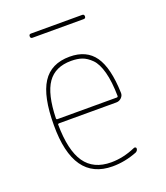

<svg xmlns="http://www.w3.org/2000/svg" viewBox="-130 -780 761 880"><g transform="rotate(-20 250.0 -340.0)"><path d="M124 -669.9Q114.3 -669.9 114.3 -680.2Q114.3 -690.4 124 -690.4H374Q383.8 -690.4 383.8 -680.2Q383.8 -669.9 374 -669.9ZM253.9 -509.8Q175.8 -509.8 138.7 -456.5Q101.6 -403.3 98.6 -286.1Q98.6 -280.3 104.5 -280.3H393.6Q398.4 -280.3 399.4 -285.2Q398.4 -356.4 385.7 -403.3Q373 -450.2 351.1 -472.2Q329.1 -494.1 306.6 -502Q284.2 -509.8 253.9 -509.8ZM268.6 9.8Q78.1 9.8 79.1 -259.8Q79.1 -399.4 121.1 -464.8Q163.1 -530.3 253.9 -530.3Q335.9 -530.3 375.5 -473.6Q415 -417 418.9 -294.9Q419.9 -281.2 409.2 -270.5Q398.4 -259.8 383.8 -259.8H104.5Q99.6 -259.8 98.6 -255.9Q99.6 -129.9 141.1 -69.8Q182.6 -9.8 268.6 -9.8Q328.1 -9.8 387.7 -36.1Q391.6 -38.1 395.5 -36.1Q399.4 -34.2 399.4 -30.3Q399.4 -19.5 388.7 -13.7Q329.1 9.8 268.6 9.8Z"/></g></svg>

Font: Rounded-X Mgen+ 1mn thin
Style: Regular
Weight: 100
Designer: [Source Han Sans]
Ryoko NISHIZUKA  (kana & ideographs); Paul D. Hunt (Latin, Greek & Cyrillic); Wenlong ZHANG  (bopomofo
Version: Version 1.059.20150602